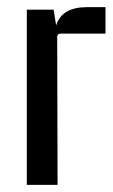

<svg xmlns="http://www.w3.org/2000/svg" viewBox="-20 -517 315 537"><path d="M223 -497H275V-423H150Q140 -423 140 -413L141 0H55V-490H130L137 -446Q153 -497 223 -497Z"/></svg>

Font: Gemunu Libre Medium
Style: Regular
Weight: 500
Designer: Puspanada Ekanayake, Sola Matas, Pathum Egodawatta, Kosala Senevirathne
Foundry: mooniak
Version: Version 1.100